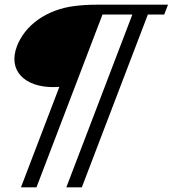

<svg xmlns="http://www.w3.org/2000/svg" viewBox="-20 -687 779 820"><path d="M206.8 -315 233.5 -316 69.5 113H135.8L417.8 -625H545.3L263.3 113H329.5L611.5 -625H681.5L697.6 -667H395.1C361.8 -667 330 -665.2 299.9 -661.5C178.2 -646.7 86.3 -578.7 52.5 -490C12.2 -384.6 86.3 -315 206.8 -315Z"/></svg>

Font: Din Kursivschrift
Style: Breit
Weight: 400
Version: Version 1.089